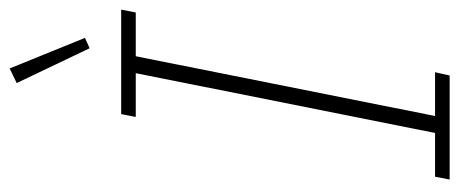

<svg xmlns="http://www.w3.org/2000/svg" viewBox="-304 -672 975 408"><g transform="rotate(-90 184.0 -467.5)"><path d="M7 0 13 -31H106L233 -667H140L146 -698H368L362 -667H269L142 -31H235L228 0ZM212 -920 243 -935 308 -775 286 -765Z"/></g></svg>

Font: IBM Plex Sans Condensed ExtraLight
Style: Italic
Weight: 200
Width: 3
Italic angle: -11°
Designer: Mike Abbink, Paul van der Laan, Pieter van Rosmalen
Foundry: Bold Monday
Version: Version 1.3